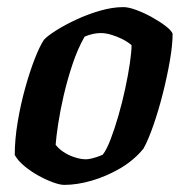

<svg xmlns="http://www.w3.org/2000/svg" viewBox="-20 -520 523 540"><path d="M160.5 0Q149 0 129.5 -7Q110 -14 88.2 -26Q66.5 -38 48.5 -53Q30.5 -68 21.5 -84Q21.5 -128 29.8 -177.2Q38 -226.5 51 -273Q64 -319.5 78 -355.2Q92 -391 103.5 -408Q113.5 -419 138 -434.5Q162.5 -450 194.8 -465Q227 -480 261.8 -490Q296.5 -500 327 -500Q341.5 -500 363.2 -492Q385 -484 407.5 -471.5Q430 -459 446.2 -446.5Q462.5 -434 465.5 -425Q465.5 -394.5 457.8 -349.5Q450 -304.5 437.8 -256.2Q425.5 -208 411 -166.5Q396.5 -125 383.5 -102Q356.5 -69 318 -46.5Q279.5 -24 238.2 -12Q197 0 160.5 0ZM222 -72Q227.5 -72 235.5 -73.8Q243.5 -75.5 252.5 -78.5Q261.5 -81.5 269 -85Q280 -99 291.2 -128.5Q302.5 -158 313.2 -195.2Q324 -232.5 332.2 -271Q340.5 -309.5 345.2 -341.8Q350 -374 350 -393Q339 -402.5 324 -410Q309 -417.5 293.2 -422.2Q277.5 -427 263.5 -427Q252 -427 241 -424.5Q230 -422 218 -417Q198.5 -383 184 -339.5Q169.5 -296 159.2 -251.8Q149 -207.5 143.5 -170.8Q138 -134 136.5 -113Q144 -102.5 158 -93Q172 -83.5 189.5 -77.8Q207 -72 222 -72Z"/></svg>

Font: Texturina Medium
Style: Italic
Weight: 500
Italic angle: -11°
Designer: Guillermo Torres Carreño
Foundry: Omnibus-Type
Version: Version 1.002